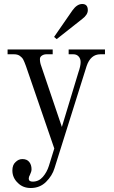

<svg xmlns="http://www.w3.org/2000/svg" viewBox="-20 -704 570 962"><path d="M392 -684Q420 -684 420 -653Q420 -630 392 -609L264 -508L251 -519L343 -652Q366 -684 392 -684ZM134 238Q95 238 70 213Q42 187 42 150Q42 122 58 108Q73 93 92 93Q115 93 126.5 107.5Q138 122 138 144Q138 156 130 172Q124 182 124 191Q124 206 144 206Q174 206 194.5 182.5Q215 159 225 127L252 40L110 -373Q102 -395 96.5 -405.5Q91 -416 79.5 -424Q68 -432 51 -432H18V-456H244V-432H212Q200 -432 190 -425.5Q180 -419 180 -408Q180 -391 186 -375L290 -68L373 -342Q384 -373 384 -393Q384 -410 374 -421Q364 -432 348 -432H324V-456H506V-432H483Q434 -432 414 -373L253 139Q242 176 211 207Q180 238 134 238Z"/></svg>

Font: Old Standard TT
Style: Regular
Weight: 400
Designer: Alexey Kryukov <alexios@thessalonica.org.ru>
Version: Version 2.2